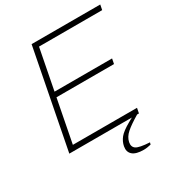

<svg xmlns="http://www.w3.org/2000/svg" viewBox="-209 -837 1099 1182"><g transform="rotate(-30 340.5 -245.5)"><path d="M57 0 193 -700H681L674 -664H225L169 -376H578L571 -340H162L103 -36H559L552 0ZM466 209Q412 209 388 188Q364 167 371 129Q377 98 397.5 72.5Q418 47 473 16L507 -3L539 -2V0Q480 35 449 62Q418 89 411 123Q405 155 427 169.5Q449 184 522 188L518 202Q505 205 492 207Q479 209 466 209Z"/></g></svg>

Font: REM Thin
Style: Italic
Weight: 250
Italic angle: -11°
Designer: Octavio Pardo
Foundry: Ashler Design
Version: Version 1.005;gftools[0.9.28]